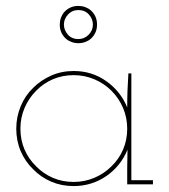

<svg xmlns="http://www.w3.org/2000/svg" viewBox="-20 -623 572 649"><path d="M497 0V-14H424V-375H414Q412 -346 411 -317.5Q410 -289 410 -260Q388 -314 339.5 -348.5Q291 -383 229 -383Q188 -383 153 -367.5Q118 -352 92 -326Q65 -300 50 -264Q35 -228 35 -188Q35 -147 50 -112Q65 -77 92 -51Q118 -24 153 -9Q188 6 229 6Q260 6 288.5 -3Q317 -12 341 -29Q364 -45 382 -67.5Q400 -90 411 -117Q411 -101 410.5 -85.5Q410 -70 410 -54V0ZM229 -369Q266 -369 299 -355Q332 -341 357 -316Q382 -291 396 -258Q410 -225 410 -188Q410 -150 396 -117.5Q382 -85 357 -61Q332 -36 299 -22Q266 -8 229 -8Q191 -8 158.5 -22Q126 -36 102 -61Q77 -85 63 -117.5Q49 -150 49 -188Q49 -225 63 -258Q77 -291 102 -316Q126 -341 158.5 -355Q191 -369 229 -369ZM196 -540Q196 -559 210 -574Q224 -589 245 -589Q267 -589 280.5 -574Q294 -559 294 -540Q294 -520 279.5 -505.5Q265 -491 245 -491Q222 -491 209 -506.5Q196 -522 196 -540ZM308 -540Q308 -555 302.5 -567Q297 -579 287 -588Q279 -595 268 -599Q257 -603 245 -603Q230 -603 218 -597.5Q206 -592 197 -582Q190 -574 186 -563Q182 -552 182 -540Q182 -525 187.5 -513Q193 -501 203 -492Q211 -485 222 -481Q233 -477 245 -477Q257 -477 268 -481Q279 -485 287 -492Q297 -501 302.5 -513Q308 -525 308 -540Z"/></svg>

Font: Josefin Slab Thin Thin
Style: Regular
Weight: 250
Version: Version 2.000